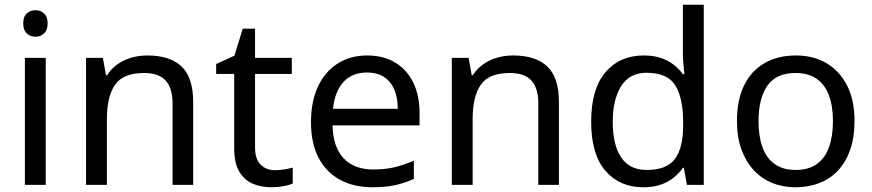

<svg xmlns="http://www.w3.org/2000/svg" viewBox="-20 -780 3679 810"><path d="M173 -536V0H85V-536ZM130 -737Q150 -737 165.5 -723.5Q181 -710 181 -681Q181 -653 165.5 -639Q150 -625 130 -625Q108 -625 93 -639Q78 -653 78 -681Q78 -710 93 -723.5Q108 -737 130 -737Z M601 -546Q697 -546 746 -499.5Q795 -453 795 -349V0H708V-343Q708 -408 679 -440Q650 -472 588 -472Q499 -472 465 -422Q431 -372 431 -278V0H343V-536H414L427 -463H432Q450 -491 476.5 -509.5Q503 -528 535 -537Q567 -546 601 -546Z M1140 -62Q1160 -62 1181 -65.5Q1202 -69 1215 -73V-6Q1201 1 1175 5.5Q1149 10 1125 10Q1083 10 1047.5 -4.5Q1012 -19 990 -55Q968 -91 968 -156V-468H892V-510L969 -545L1004 -659H1056V-536H1211V-468H1056V-158Q1056 -109 1079.5 -85.5Q1103 -62 1140 -62Z M1529 -546Q1598 -546 1647.5 -516Q1697 -486 1723.5 -431.5Q1750 -377 1750 -304V-251H1383Q1385 -160 1429.5 -112.5Q1474 -65 1554 -65Q1605 -65 1644.5 -74.5Q1684 -84 1726 -102V-25Q1685 -7 1645 1.5Q1605 10 1550 10Q1474 10 1415.5 -21Q1357 -52 1324.5 -113.5Q1292 -175 1292 -264Q1292 -352 1321.5 -415Q1351 -478 1404.5 -512Q1458 -546 1529 -546ZM1528 -474Q1465 -474 1428.5 -433.5Q1392 -393 1385 -321H1658Q1658 -367 1644 -401Q1630 -435 1601.5 -454.5Q1573 -474 1528 -474Z M2144 -546Q2240 -546 2289 -499.5Q2338 -453 2338 -349V0H2251V-343Q2251 -408 2222 -440Q2193 -472 2131 -472Q2042 -472 2008 -422Q1974 -372 1974 -278V0H1886V-536H1957L1970 -463H1975Q1993 -491 2019.5 -509.5Q2046 -528 2078 -537Q2110 -546 2144 -546Z M2694 10Q2594 10 2534 -59.5Q2474 -129 2474 -267Q2474 -405 2534.5 -475.5Q2595 -546 2695 -546Q2737 -546 2768 -535.5Q2799 -525 2822 -507Q2845 -489 2861 -467H2867Q2866 -480 2863.5 -505.5Q2861 -531 2861 -546V-760H2949V0H2878L2865 -72H2861Q2845 -49 2822 -30.5Q2799 -12 2767.5 -1Q2736 10 2694 10ZM2708 -63Q2793 -63 2827.5 -109.5Q2862 -156 2862 -250V-266Q2862 -366 2829 -419.5Q2796 -473 2707 -473Q2636 -473 2600.5 -416.5Q2565 -360 2565 -265Q2565 -169 2600.5 -116Q2636 -63 2708 -63Z M3585 -269Q3585 -202 3567.5 -150.5Q3550 -99 3517.5 -63Q3485 -27 3438.5 -8.5Q3392 10 3335 10Q3282 10 3237 -8.5Q3192 -27 3159 -63Q3126 -99 3107.5 -150.5Q3089 -202 3089 -269Q3089 -358 3119 -419.5Q3149 -481 3205 -513.5Q3261 -546 3338 -546Q3411 -546 3466.5 -513.5Q3522 -481 3553.5 -419.5Q3585 -358 3585 -269ZM3180 -269Q3180 -206 3196.5 -159.5Q3213 -113 3248 -88Q3283 -63 3337 -63Q3391 -63 3426 -88Q3461 -113 3477.5 -159.5Q3494 -206 3494 -269Q3494 -333 3477 -378Q3460 -423 3425.5 -447.5Q3391 -472 3336 -472Q3254 -472 3217 -418Q3180 -364 3180 -269Z"/></svg>

Font: utamil85
Style: Book
Weight: 400
Designer: Jelle Bosma - Monotype Design Team
Foundry: Monotype Imaging Inc.
Version: Version 2.003